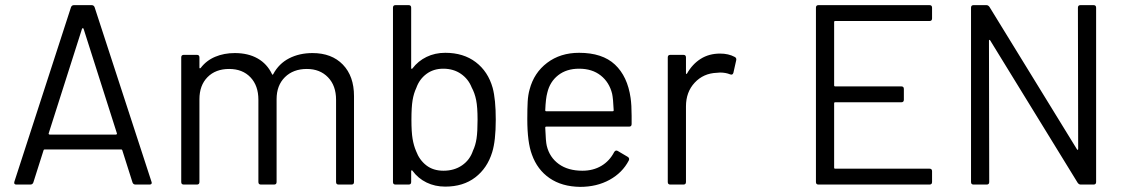

<svg xmlns="http://www.w3.org/2000/svg" viewBox="-20 -720 4390 749"><path d="M497 -8 457 -134Q456 -137 453 -137H154Q151 -137 150 -134L110 -8Q107 0 98 0H44Q33 0 36 -11L257 -692Q260 -700 269 -700H337Q346 -700 349 -692L571 -11L572 -7Q572 0 563 0H509Q500 0 497 -8ZM174 -195H432Q434 -195 435.5 -196.5Q437 -198 436 -200L306 -608Q305 -610 303 -610Q301 -610 300 -608L170 -200Q169 -198 170.5 -196.5Q172 -195 174 -195Z M1361 -345V-10Q1361 0 1351 0H1301Q1291 0 1291 -10V-331Q1291 -386 1259.5 -418.5Q1228 -451 1177 -451Q1124 -451 1091.5 -419Q1059 -387 1059 -333V-10Q1059 0 1049 0H998Q988 0 988 -10V-331Q988 -386 957 -418.5Q926 -451 874 -451Q821 -451 789.5 -419Q758 -387 758 -333V-10Q758 0 748 0H697Q687 0 687 -10V-496Q687 -506 697 -506H748Q758 -506 758 -496V-456Q758 -454 759.5 -453.5Q761 -453 763 -455Q785 -484 819.5 -498.5Q854 -513 896 -513Q948 -513 985 -492Q1022 -471 1041 -431Q1043 -426 1046 -431Q1068 -472 1108 -492.5Q1148 -513 1199 -513Q1274 -513 1317.5 -468Q1361 -423 1361 -345Z M1914 -253Q1914 -171 1900 -126Q1881 -64 1834 -28Q1787 8 1717 8Q1677 8 1644 -8Q1611 -24 1589 -54Q1588 -56 1586 -55.5Q1584 -55 1584 -53V-10Q1584 0 1574 0H1523Q1513 0 1513 -10V-690Q1513 -700 1523 -700H1574Q1584 -700 1584 -690V-454Q1584 -452 1585.5 -451.5Q1587 -451 1589 -453Q1611 -482 1644 -498Q1677 -514 1717 -514Q1788 -514 1836 -477.5Q1884 -441 1902 -377Q1914 -332 1914 -253ZM1843 -253Q1843 -302 1837.5 -329.5Q1832 -357 1820 -379Q1807 -412 1778 -432Q1749 -452 1709 -452Q1671 -452 1643.5 -431.5Q1616 -411 1604 -377Q1594 -356 1589.5 -329Q1585 -302 1585 -253Q1585 -205 1589.5 -178.5Q1594 -152 1603 -131Q1616 -96 1643 -75Q1670 -54 1710 -54Q1752 -54 1782.5 -75Q1813 -96 1825 -132Q1835 -153 1839 -179.5Q1843 -206 1843 -253Z M2444 -268V-236Q2444 -226 2434 -226H2111Q2107 -226 2107 -222Q2109 -167 2113 -151Q2124 -106 2160 -80Q2196 -54 2252 -54Q2294 -54 2326 -73Q2358 -92 2376 -127Q2382 -136 2390 -131L2429 -108Q2437 -103 2433 -94Q2408 -46 2358 -18.5Q2308 9 2243 9Q2172 8 2124 -25Q2076 -58 2055 -117Q2037 -165 2037 -255Q2037 -297 2038.5 -323.5Q2040 -350 2046 -371Q2063 -436 2114.5 -475Q2166 -514 2239 -514Q2330 -514 2379 -468Q2428 -422 2440 -338Q2444 -310 2444 -268ZM2115 -358Q2109 -337 2107 -290Q2107 -286 2111 -286H2370Q2374 -286 2374 -290Q2372 -335 2368 -354Q2357 -399 2323.5 -425.5Q2290 -452 2239 -452Q2190 -452 2157.5 -426.5Q2125 -401 2115 -358Z M2846 -498Q2854 -494 2852 -485L2841 -436Q2838 -426 2828 -430Q2811 -437 2789 -437L2776 -436Q2724 -434 2690 -397.5Q2656 -361 2656 -305V-10Q2656 0 2646 0H2595Q2585 0 2585 -10V-496Q2585 -506 2595 -506H2646Q2656 -506 2656 -496V-435Q2656 -432 2657.5 -431.5Q2659 -431 2660 -433Q2681 -470 2713.5 -490.5Q2746 -511 2789 -511Q2822 -511 2846 -498Z M3606 -638H3238Q3234 -638 3234 -634V-387Q3234 -383 3238 -383H3496Q3506 -383 3506 -373V-331Q3506 -321 3496 -321H3238Q3234 -321 3234 -317V-66Q3234 -62 3238 -62H3606Q3616 -62 3616 -52V-10Q3616 0 3606 0H3173Q3163 0 3163 -10V-690Q3163 -700 3173 -700H3606Q3616 -700 3616 -690V-648Q3616 -638 3606 -638Z M4195 -700H4246Q4256 -700 4256 -690V-10Q4256 0 4246 0H4196Q4189 0 4184 -7L3843 -562Q3842 -565 3840 -564.5Q3838 -564 3838 -561L3839 -10Q3839 0 3829 0H3778Q3768 0 3768 -10V-690Q3768 -700 3778 -700H3828Q3835 -700 3840 -693L4181 -138Q4182 -135 4184 -135.5Q4186 -136 4186 -139L4185 -690Q4185 -700 4195 -700Z"/></svg>

Font: Amber EN
Style: Regular
Weight: 400
Designer: Jeremy Tribby
Foundry: Tribby Type Co.
Version: Version 1.403 November 24, 2021